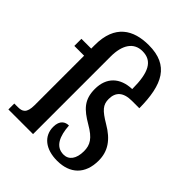

<svg xmlns="http://www.w3.org/2000/svg" viewBox="-217 -883 1013 1013"><g transform="rotate(45 289.0 -377.0)"><path d="M386 10C482 10 541 -45 541 -146C541 -216 506 -267 432 -310C368 -348 348 -370 348 -413C348 -464 377 -493 442 -493H497C496 -668 448 -764 297 -764C183 -764 95 -713 95 -563V-536H22V-483H95V-114C95 -53 72 -44 39 -44H13V0H197V-579C197 -665 231 -718 296 -718C370 -718 399 -661 399 -538C311 -535 259 -485 259 -399C259 -319 297 -283 367 -242C433 -204 451 -173 451 -126C451 -69 426 -37 387 -37C327 -37 304 -92 299 -166C273 -166 245 -152 245 -102C245 -34 299 10 386 10Z"/></g></svg>

Font: Noto Serif Myanmar Condensed Medium
Style: Regular
Weight: 500
Width: 3
Designer: Ben Mitchell and the Monotype Design Team
Foundry: Monotype Imaging Inc.
Version: Version 2.106